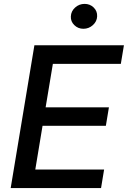

<svg xmlns="http://www.w3.org/2000/svg" viewBox="-20 -958 651 978"><path d="M34.4 0 155.2 -727.3H611.2L595.5 -632.8H249.3L212.4 -411.2H534.8L519.2 -317.1H196.7L159.8 -94.5H510.3L494.7 0ZM404.8 -811.4Q377.5 -811.4 358.5 -830.1Q339.5 -848.7 340.9 -874.6Q342 -900.9 362.6 -919.6Q383.2 -938.2 410.9 -938.2Q438.6 -938.2 457.4 -919.6Q476.2 -900.9 474.8 -874.6Q473.7 -848.7 453.1 -830.1Q432.5 -811.4 404.8 -811.4Z"/></svg>

Font: Karasuma Gothic
Style: Medium Italic
Weight: 500
Italic angle: 9.39998°
Designer: Rasmus Andersson / Ryoko Nishizuka
Foundry: Genbu
Version: Version 1.00